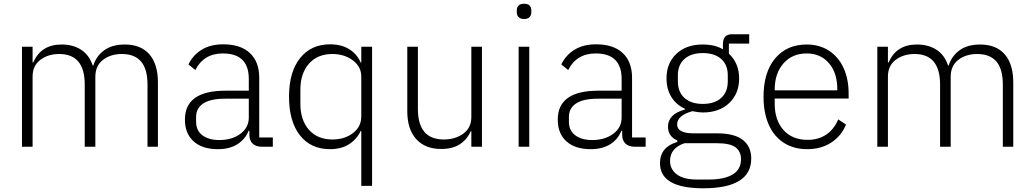

<svg xmlns="http://www.w3.org/2000/svg" viewBox="-20 -788 5552 1031"><path d="M98 0V-537H155V-453H159Q200 -549 311 -549Q372 -549 415.5 -521Q459 -493 478 -436H481Q497 -487 539.5 -518Q582 -549 650 -549Q736 -549 782 -496.5Q828 -444 828 -345V0H772V-334Q772 -417 737.5 -457.5Q703 -498 634 -498Q574 -498 533 -466.5Q492 -435 492 -376V0H435V-334Q435 -498 298 -498Q238 -498 196.5 -466.5Q155 -435 155 -377V0Z M973 -146Q973 -301 1191 -301H1316V-364Q1316 -501 1177 -501Q1074 -501 1029 -412L992 -442Q1016 -492 1063 -521Q1110 -550 1179 -550Q1272 -550 1322 -503Q1372 -456 1372 -371V-50H1445V0H1388Q1354 0 1336.5 -17Q1319 -34 1319 -65V-86H1315Q1296 -39 1254 -13Q1212 13 1150 13Q1066 13 1019.5 -29Q973 -71 973 -146ZM1316 -157V-258H1189Q1110 -258 1071.5 -232.5Q1033 -207 1033 -160V-134Q1033 -87 1067 -61.5Q1101 -36 1158 -36Q1226 -36 1271 -69.5Q1316 -103 1316 -157Z M1920 210V-85H1917Q1895 -39 1853.5 -13Q1812 13 1752 13Q1649 13 1590.5 -61.5Q1532 -136 1532 -269Q1532 -401 1591 -475.5Q1650 -550 1752 -550Q1813 -550 1855 -524Q1897 -498 1917 -452H1920V-537H1978V210ZM1920 -163V-377Q1920 -430 1874.5 -464Q1829 -498 1765 -498Q1685 -498 1639 -446Q1593 -394 1593 -306V-231Q1593 -143 1639 -91Q1685 -39 1765 -39Q1830 -39 1875 -73Q1920 -107 1920 -163Z M2167 -192V-537H2224V-203Q2224 -39 2363 -39Q2425 -39 2468 -70.5Q2511 -102 2511 -160V-537H2568V0H2511V-84H2508Q2489 -40 2450 -14Q2411 12 2349 12Q2263 12 2215 -41Q2167 -94 2167 -192Z M2755 -722V-732Q2755 -749 2765 -758.5Q2775 -768 2794 -768Q2814 -768 2823.5 -758.5Q2833 -749 2833 -732V-722Q2833 -706 2823.5 -696Q2814 -686 2794 -686Q2775 -686 2765 -696Q2755 -706 2755 -722ZM2822 0H2765V-537H2822Z M2975 -146Q2975 -301 3193 -301H3318V-364Q3318 -501 3179 -501Q3076 -501 3031 -412L2994 -442Q3018 -492 3065 -521Q3112 -550 3181 -550Q3274 -550 3324 -503Q3374 -456 3374 -371V-50H3447V0H3390Q3356 0 3338.5 -17Q3321 -34 3321 -65V-86H3317Q3298 -39 3256 -13Q3214 13 3152 13Q3068 13 3021.5 -29Q2975 -71 2975 -146ZM3318 -157V-258H3191Q3112 -258 3073.5 -232.5Q3035 -207 3035 -160V-134Q3035 -87 3069 -61.5Q3103 -36 3160 -36Q3228 -36 3273 -69.5Q3318 -103 3318 -157Z M3524 88Q3524 2 3617 -26V-34Q3567 -55 3567 -108Q3567 -175 3658 -200V-204Q3611 -225 3585 -267.5Q3559 -310 3559 -367Q3559 -449 3612 -499Q3665 -549 3753 -549Q3820 -549 3862 -523V-551Q3862 -604 3910 -604H4003V-554H3894V-500Q3949 -448 3949 -367Q3949 -285 3895.5 -234.5Q3842 -184 3754 -184Q3731 -184 3698 -191Q3616 -168 3616 -120Q3616 -72 3704 -72H3830Q3924 -72 3969 -36.5Q4014 -1 4014 63Q4014 223 3756 223Q3524 223 3524 88ZM3888 -351V-384Q3888 -440 3852.5 -471.5Q3817 -503 3754 -503Q3691 -503 3655.5 -471.5Q3620 -440 3620 -384V-351Q3620 -294 3655.5 -262Q3691 -230 3754 -230Q3817 -230 3852.5 -262Q3888 -294 3888 -351ZM3787 176Q3869 176 3914 149Q3959 122 3959 67Q3959 25 3929.5 3Q3900 -19 3830 -19H3656Q3578 7 3578 76Q3578 121 3614.5 148.5Q3651 176 3721 176Z M4080 -269Q4080 -400 4142.5 -474.5Q4205 -549 4312 -549Q4380 -549 4431 -516Q4482 -483 4509.5 -423.5Q4537 -364 4537 -285V-259H4140V-231Q4140 -143 4187 -90Q4234 -37 4317 -37Q4375 -37 4417 -65.5Q4459 -94 4481 -147L4523 -119Q4498 -58 4443.5 -22.5Q4389 13 4314 13Q4243 13 4190 -20.5Q4137 -54 4108.5 -117.5Q4080 -181 4080 -269ZM4140 -303H4476V-311Q4476 -397 4431 -449Q4386 -501 4312 -501Q4234 -501 4187 -447.5Q4140 -394 4140 -307Z M4691 0V-537H4748V-453H4752Q4793 -549 4904 -549Q4965 -549 5008.5 -521Q5052 -493 5071 -436H5074Q5090 -487 5132.5 -518Q5175 -549 5243 -549Q5329 -549 5375 -496.5Q5421 -444 5421 -345V0H5365V-334Q5365 -417 5330.5 -457.5Q5296 -498 5227 -498Q5167 -498 5126 -466.5Q5085 -435 5085 -376V0H5028V-334Q5028 -498 4891 -498Q4831 -498 4789.5 -466.5Q4748 -435 4748 -377V0Z"/></svg>

Font: IBM Plex Sans JP Light
Style: Regular
Weight: 300
Designer: Mike Abbink; Paul van der Laan; Pieter van Rosmalen; Wujin Sim; Yejin Wi; Jinhee Kim; Boomi Park; Yona Kim; Kichan Ma
Foundry: Sandoll Inc.
Version: Version 1.002